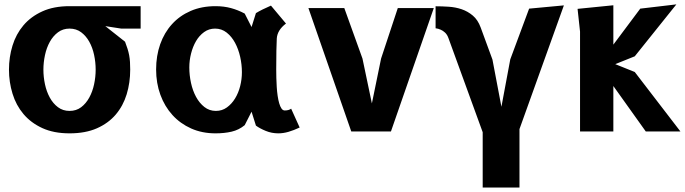

<svg xmlns="http://www.w3.org/2000/svg" viewBox="-20 -586 3054 856"><path d="M20 -275.5Q20 -331.5 35.8 -382.8Q51.5 -434 84.5 -473Q117.5 -512 168.5 -535.2Q219.5 -558.5 290 -558.5H607V-458.5H520.5L449.5 -469.5L537.5 -400Q544 -383 548.5 -368.8Q553 -354.5 555.8 -340Q558.5 -325.5 559.5 -310Q560.5 -294.5 560.5 -275.5Q560.5 -217.5 544.8 -165.8Q529 -114 496 -75.2Q463 -36.5 412 -14Q361 8.5 290 8.5Q219.5 8.5 168.5 -15Q117.5 -38.5 84.5 -77.8Q51.5 -117 35.8 -168.5Q20 -220 20 -275.5ZM173.5 -275.5Q173.5 -243 180.5 -210.2Q187.5 -177.5 202 -151Q216.5 -124.5 238.5 -108Q260.5 -91.5 290 -91.5Q320 -91.5 341.8 -108Q363.5 -124.5 378 -151Q392.5 -177.5 399.5 -210.2Q406.5 -243 406.5 -275.5Q406.5 -308.5 399.5 -341.2Q392.5 -374 378 -400Q363.5 -426 341.8 -442.2Q320 -458.5 290 -458.5Q260.5 -458.5 238.5 -442Q216.5 -425.5 202 -399.2Q187.5 -373 180.5 -340.2Q173.5 -307.5 173.5 -275.5Z M1058.5 -264Q1058.5 -298 1050.8 -332.5Q1043 -367 1028 -395Q1013 -423 990.5 -440.8Q968 -458.5 939 -458.5Q911.5 -458.5 890 -443Q868.5 -427.5 854 -402.8Q839.5 -378 831.8 -347.2Q824 -316.5 824 -285.5Q824 -251 831.5 -216.5Q839 -182 854 -154.2Q869 -126.5 891.2 -109Q913.5 -91.5 942.5 -91.5Q970 -91.5 991.5 -107Q1013 -122.5 1028 -147Q1043 -171.5 1050.8 -202.2Q1058.5 -233 1058.5 -264ZM1101.5 -88 1071 -28Q1045 -6.5 1012.5 1Q980 8.5 941 8.5Q881 8.5 832.2 -13.2Q783.5 -35 748.8 -73.2Q714 -111.5 695 -163.5Q676 -215.5 676 -276.5Q676 -337 694.2 -388.8Q712.5 -440.5 746.8 -478.2Q781 -516 830 -537.2Q879 -558.5 941 -558.5Q978 -558.5 1009.5 -550Q1041 -541.5 1071 -525.5L1101.5 -465.5L1121 -527.5Q1134 -535.5 1150.8 -543.8Q1167.5 -552 1188 -561L1255 -481Q1216.5 -452 1214 -414.5Q1213 -393.5 1212.2 -359.5Q1211.5 -325.5 1211.5 -276Q1211.5 -259 1212 -238.8Q1212.5 -218.5 1213.8 -198.2Q1215 -178 1217.8 -159Q1220.5 -140 1224.8 -125.5Q1229 -111 1235 -102.2Q1241 -93.5 1249.5 -93.5Q1260 -93.5 1267.2 -96Q1274.5 -98.5 1278 -101.5L1316 -17.5Q1289.5 -5 1266 1.8Q1242.5 8.5 1221 8.5Q1191 8.5 1164.5 -2.5Q1138 -13.5 1121 -26Z M1596 -325 1638 -125 1679 -325 1753.5 -550H1914L1723 0H1546L1355 -550H1515Z M1922 -558Q1950.5 -558 1980.8 -556Q2011 -554 2038.2 -544.8Q2065.5 -535.5 2088 -516.5Q2110.5 -497.5 2123 -463.5L2175.5 -320.5L2215.5 -110L2255 -321.5L2339 -547.5L2494 -562L2296 -10.5V250H2132V3.5L1979 -417Q1973.5 -432 1964 -440.8Q1954.5 -449.5 1945 -453.5Q1934 -458.5 1922 -460Z M2566 0V-445L2555 -546.5L2714.5 -562.5V-387L2834.5 -547.5L2995.5 -566.5L2810 -335L2723 -300L2810 -265L3013.5 0H2859L2714.5 -202.5V0Z"/></svg>

Font: B612
Style: Bold
Weight: 700
Designer: Nicolas Chauveau, Thomas Paillot, Jonathan Favre-Lamarine, Jean-Luc Vinot
Foundry: AIRBUS
Version: Version 1.008